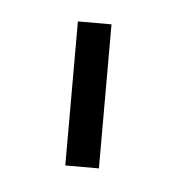

<svg xmlns="http://www.w3.org/2000/svg" viewBox="-29 -749 240 239"><g transform="rotate(5 91.0 -630.0)"><path d="M60 -540V-720H102V-540Z"/></g></svg>

Font: Manrope ExtraLight ExtraLight
Style: Regular
Weight: 250
Version: Version 4.501